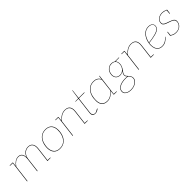

<svg xmlns="http://www.w3.org/2000/svg" viewBox="356 -2237 3989 3989"><g transform="rotate(-45 2350.5 -242.5)"><path d="M83 0 143 -490H146Q153 -490 152 -482L143 -390Q177 -439 221.5 -468.5Q266 -498 314 -498Q373 -498 402 -461.5Q431 -425 431 -358Q450 -426 497.5 -462Q545 -498 604 -498Q677 -498 710 -449Q743 -400 732 -314L694 0H682L720 -314Q731 -399 700.5 -443.5Q670 -488 603 -488Q539 -488 490 -442Q441 -396 430 -314L392 0H380L418 -314Q428 -394 402.5 -441Q377 -488 312 -488Q265 -488 221 -458Q177 -428 141 -374L95 0ZM146 -490 144 -478 67 -480Q65 -480 62.5 -481.5Q60 -483 60 -485L61 -490ZM691 0 693 -12 770 -10Q772 -10 774.5 -8.5Q777 -7 777 -5L776 0Z M1114 -498Q1184 -498 1228 -466Q1272 -434 1289 -377.5Q1306 -321 1297 -245Q1288 -170 1256.5 -113.5Q1225 -57 1173.5 -25.5Q1122 6 1052 6Q983 6 939 -25.5Q895 -57 877.5 -114Q860 -171 869 -245Q878 -320 909.5 -377Q941 -434 992.5 -466Q1044 -498 1114 -498ZM1053 -4Q1155 -4 1213.5 -71Q1272 -138 1285 -245Q1294 -317 1278.5 -372Q1263 -427 1221.5 -457.5Q1180 -488 1113 -488Q1046 -488 997 -457.5Q948 -427 919 -372Q890 -317 881 -245Q868 -138 911 -71Q954 -4 1053 -4Z M1421 0 1481 -490H1484Q1491 -490 1490 -482L1481 -388Q1521 -438 1574 -468Q1627 -498 1685 -498Q1740 -498 1773 -476Q1806 -454 1819 -413Q1832 -372 1824 -314L1786 0H1774L1812 -314Q1823 -397 1792 -442.5Q1761 -488 1684 -488Q1627 -488 1574.5 -457.5Q1522 -427 1479 -373L1433 0ZM1783 0 1785 -12 1862 -10Q1864 -10 1866.5 -8.5Q1869 -7 1869 -5L1868 0ZM1484 -490 1482 -478 1405 -480Q1403 -480 1400.5 -481.5Q1398 -483 1398 -485L1399 -490Z M2087 8Q2044 8 2022.5 -15.5Q2001 -39 2007 -93L2052 -459H1971Q1968 -459 1966.5 -460.5Q1965 -462 1965 -464V-467L2054 -469L2082 -666Q2083 -673 2088 -673H2091L2066 -469H2233L2231 -459H2064L2019 -93Q2014 -47 2033.5 -24.5Q2053 -2 2088 -2Q2106 -2 2126.5 -12.5Q2147 -23 2163.5 -33Q2180 -43 2184 -43Q2186 -43 2188 -41L2190 -39Q2173 -19 2143 -5.5Q2113 8 2087 8Z M2445 6Q2381 6 2341 -21.5Q2301 -49 2285.5 -104.5Q2270 -160 2280 -244Q2289 -316 2320 -373.5Q2351 -431 2403 -464.5Q2455 -498 2526 -498Q2580 -498 2618 -476.5Q2656 -455 2678 -410L2689 -482Q2690 -490 2697 -490H2700L2640 0H2637Q2630 0 2631 -8L2641 -103Q2601 -53 2550.5 -23.5Q2500 6 2445 6ZM2446 -4Q2500 -4 2551 -34.5Q2602 -65 2643 -119L2676 -395Q2651 -445 2614 -466.5Q2577 -488 2525 -488Q2457 -488 2408 -456Q2359 -424 2329.5 -369Q2300 -314 2292 -244Q2277 -122 2316.5 -63Q2356 -4 2446 -4ZM2637 0 2639 -12 2716 -10Q2718 -10 2720.5 -8.5Q2723 -7 2723 -5L2722 0Z M2959 188Q2913 188 2875.5 175.5Q2838 163 2815 138Q2792 113 2792 75Q2793 30 2820 -1Q2847 -32 2891.5 -49.5Q2936 -67 2990 -71.5Q3044 -76 3098 -69Q3085 -83 3075.5 -98Q3066 -113 3066 -133Q3066 -154 3075.5 -175Q3085 -196 3108 -224Q3086 -208 3061 -198.5Q3036 -189 3012 -189Q2954 -189 2919.5 -224Q2885 -259 2885 -320Q2885 -369 2906.5 -409Q2928 -449 2965.5 -473Q3003 -497 3051 -497Q3075 -497 3095.5 -491Q3116 -485 3132 -473H3256V-469Q3256 -464 3247 -464L3144 -463Q3160 -447 3169 -423.5Q3178 -400 3178 -370Q3177 -332 3163.5 -298Q3150 -264 3126 -233Q3104 -203 3090 -179.5Q3076 -156 3076 -133Q3076 -113 3091 -94.5Q3106 -76 3122 -59Q3143 -39 3155.5 -13Q3168 13 3168 38Q3167 84 3136.5 117.5Q3106 151 3058.5 169.5Q3011 188 2959 188ZM2960 178Q3010 178 3055 160Q3100 142 3128 110.5Q3156 79 3157 38Q3157 16 3150 -1Q3143 -18 3132 -32Q3121 -46 3108 -59Q3052 -66 2998.5 -62Q2945 -58 2901 -42Q2857 -26 2830.5 3Q2804 32 2803 75Q2803 110 2825 133Q2847 156 2883 167Q2919 178 2960 178ZM3012 -199Q3059 -199 3094 -223.5Q3129 -248 3148.5 -287Q3168 -326 3168 -370Q3168 -428 3136.5 -457.5Q3105 -487 3051 -487Q3004 -487 2969.5 -464Q2935 -441 2915.5 -403Q2896 -365 2896 -320Q2896 -260 2928 -229.5Q2960 -199 3012 -199Z M3362 0 3422 -490H3425Q3432 -490 3431 -482L3422 -388Q3462 -438 3515 -468Q3568 -498 3626 -498Q3681 -498 3714 -476Q3747 -454 3760 -413Q3773 -372 3765 -314L3727 0H3715L3753 -314Q3764 -397 3733 -442.5Q3702 -488 3625 -488Q3568 -488 3515.5 -457.5Q3463 -427 3420 -373L3374 0ZM3724 0 3726 -12 3803 -10Q3805 -10 3807.5 -8.5Q3810 -7 3810 -5L3809 0ZM3425 -490 3423 -478 3346 -480Q3344 -480 3341.5 -481.5Q3339 -483 3339 -485L3340 -490Z M4058 6Q4004 6 3968.5 -17Q3933 -40 3915 -81.5Q3897 -123 3897 -181Q3897 -199 3898.5 -217.5Q3900 -236 3904 -255Q3911 -293 3925 -328Q3939 -363 3960 -394Q3970 -410 3982 -423.5Q3994 -437 4007 -448Q4033 -471 4066 -484Q4099 -497 4138 -497Q4179 -497 4205 -483.5Q4231 -470 4244 -449.5Q4257 -429 4257 -407Q4257 -376 4243 -351Q4229 -326 4195 -306Q4164 -288 4116 -275Q4068 -262 4014.5 -253.5Q3961 -245 3912 -239Q3910 -225 3909 -210Q3908 -195 3908 -181Q3908 -100 3945.5 -52Q3983 -4 4059 -4Q4097 -4 4130.5 -18Q4164 -32 4185 -50Q4193 -57 4204 -67Q4215 -77 4225 -85.5Q4235 -94 4238 -94Q4241 -94 4243 -92L4244 -91Q4198 -43 4156 -18.5Q4114 6 4058 6ZM3914 -249Q3962 -254 4015.5 -263Q4069 -272 4116 -285.5Q4163 -299 4192 -316Q4223 -335 4235.5 -357.5Q4248 -380 4248 -407Q4248 -439 4219.5 -463Q4191 -487 4138 -487Q4076 -487 4029.5 -452.5Q3983 -418 3954 -364Q3925 -310 3914 -249Z M4464 8Q4411 8 4378.5 -7.5Q4346 -23 4325 -38L4327 -56L4337 -46Q4349 -34 4381.5 -18Q4414 -2 4465 -2Q4533 -2 4578.5 -40.5Q4624 -79 4631 -136Q4635 -173 4617 -195Q4599 -217 4568 -230Q4537 -243 4501 -254Q4465 -265 4433.5 -278.5Q4402 -292 4384 -314Q4366 -336 4371 -374Q4375 -409 4399 -437Q4423 -465 4459 -481.5Q4495 -498 4537 -498Q4578 -498 4611.5 -487Q4645 -476 4662 -468L4661 -453L4651 -461Q4629 -473 4595 -480.5Q4561 -488 4536 -488Q4496 -488 4462.5 -472.5Q4429 -457 4407.5 -431.5Q4386 -406 4382 -374Q4378 -339 4396 -319Q4414 -299 4446 -287Q4478 -275 4513 -263Q4549 -251 4580.5 -237Q4612 -223 4629.5 -200Q4647 -177 4642 -137Q4637 -95 4612.5 -62Q4588 -29 4549.5 -10.5Q4511 8 4464 8ZM4648 -467 4662 -461 4650 -367H4644Q4642 -367 4641 -369.5Q4640 -372 4640 -374ZM4338 -36 4325 -42 4337 -136H4343Q4345 -136 4346 -133.5Q4347 -131 4347 -129Z"/></g></svg>

Font: Aleo Thin
Style: Italic
Weight: 250
Italic angle: -7°
Designer: Alessio Laiso
Foundry: Alessio Laiso
Version: Version 2.001;gftools[0.9.29]